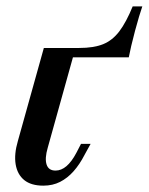

<svg xmlns="http://www.w3.org/2000/svg" viewBox="-20 -565 462 596"><path d="M114.5 11.3Q76.6 11.3 55.2 -6Q33.9 -23.4 28.6 -54.8Q23.4 -86.3 35.5 -127.4L116.1 -416.1H214.5L128.2 -106.5Q118.5 -73.4 124.6 -54.4Q130.6 -35.5 152.4 -35.5Q170.2 -35.5 186.3 -49.2Q202.4 -62.9 216.9 -90.3L231.5 -118.5H261.3L242.7 -84.7Q227.4 -54.8 208.5 -33.5Q189.5 -12.1 166.5 -0.4Q143.5 11.3 114.5 11.3ZM156.5 -387.1 162.1 -416.1H225.8Q271 -416.1 300 -427.8Q329 -439.5 350.4 -467.7Q371.8 -496 391.9 -545.2H421.8Q417.7 -533.9 411.7 -513.7Q405.6 -493.5 399.2 -469.4Q392.7 -445.2 387.5 -423Q382.3 -400.8 379.8 -387.1Z"/></svg>

Font: Playfair 5pt SemiExpanded Light SemiBold
Style: Italic
Weight: 600
Italic angle: -15.6°
Version: Version 2.001;gftools[0.9.30]